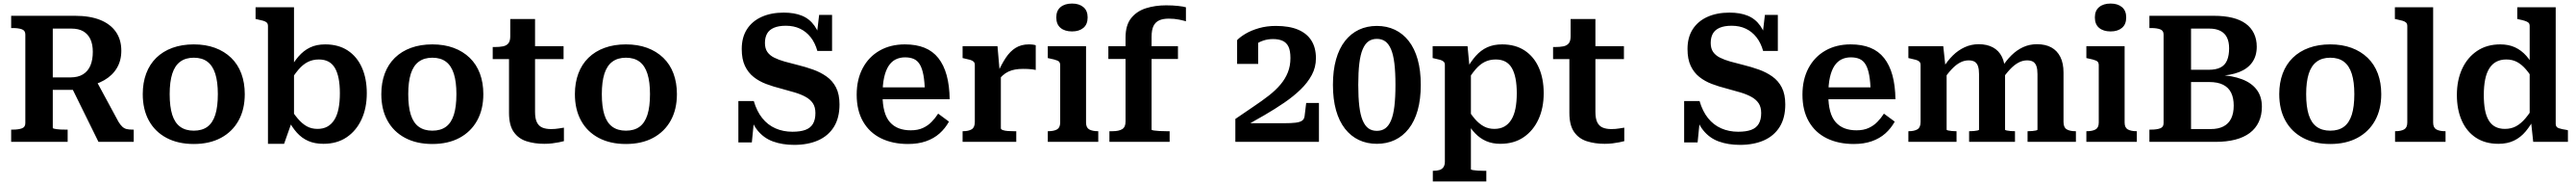

<svg xmlns="http://www.w3.org/2000/svg" viewBox="-20 -799 14542 1042"><path d="M378 -320 536 0H735V-69H726Q709 -69 695.5 -72Q682 -75 671 -85Q660 -95 649 -113L520 -351ZM278 -79V-638H382Q424 -638 450.5 -622.5Q477 -607 490.5 -578Q504 -549 504 -507Q504 -462 490.5 -430Q477 -398 449 -380.5Q421 -363 377 -363H257V-293H411Q419 -294 425.5 -296.5Q432 -299 439.5 -302.5Q447 -306 454 -310Q521 -320 568 -347Q615 -374 640 -416Q665 -458 665 -513Q665 -576 634 -620Q603 -664 545 -687Q487 -710 404 -710H43V-641H54Q84 -641 103.5 -634Q123 -627 123 -605V-105Q123 -83 103.5 -76Q84 -69 54 -69H43V0H362V-69H347Q334 -69 321.5 -69.5Q309 -70 299.5 -71.5Q290 -73 284 -74.5Q278 -76 278 -79Z M1362 -269Q1362 -183 1327 -120Q1292 -57 1227.5 -22.5Q1163 12 1074 12Q985 12 920 -22.5Q855 -57 820.5 -120Q786 -183 786 -269Q786 -333 805.5 -385Q825 -437 862.5 -473.5Q900 -510 953.5 -529.5Q1007 -549 1074 -549Q1141 -549 1194 -529.5Q1247 -510 1285 -473.5Q1323 -437 1342.5 -385Q1362 -333 1362 -269ZM938 -269Q938 -198 952.5 -152.5Q967 -107 997.5 -85Q1028 -63 1074 -63Q1121 -63 1151 -85Q1181 -107 1195.5 -152.5Q1210 -198 1210 -269Q1210 -338 1195.5 -383.5Q1181 -429 1151 -451.5Q1121 -474 1074 -474Q1028 -474 997.5 -451.5Q967 -429 952.5 -383.5Q938 -338 938 -269Z M1806 11Q1757 11 1720.5 -5Q1684 -21 1656.5 -51.5Q1629 -82 1607 -125L1610 -203Q1636 -161 1660.5 -132Q1685 -103 1711.5 -88Q1738 -73 1773 -73Q1805 -73 1828.5 -86Q1852 -99 1868 -124.5Q1884 -150 1891.5 -187.5Q1899 -225 1899 -274Q1899 -321 1892 -356.5Q1885 -392 1871 -416Q1857 -440 1834.5 -452Q1812 -464 1780 -464Q1746 -464 1718 -450Q1690 -436 1664.5 -406Q1639 -376 1610 -328L1609 -397Q1636 -447 1665 -480.5Q1694 -514 1730.5 -531.5Q1767 -549 1816 -549Q1891 -549 1943.5 -514.5Q1996 -480 2023.5 -418Q2051 -356 2051 -274Q2051 -191 2021.5 -127Q1992 -63 1937.5 -26Q1883 11 1806 11ZM1493 -652Q1493 -665 1486.5 -671.5Q1480 -678 1466.5 -682Q1453 -686 1433 -690L1423 -692V-758H1640V-122L1629 -116L1584 11H1493Z M2709 -269Q2709 -183 2674 -120Q2639 -57 2574.5 -22.5Q2510 12 2421 12Q2332 12 2267 -22.5Q2202 -57 2167.5 -120Q2133 -183 2133 -269Q2133 -333 2152.5 -385Q2172 -437 2209.5 -473.5Q2247 -510 2300.5 -529.5Q2354 -549 2421 -549Q2488 -549 2541 -529.5Q2594 -510 2632 -473.5Q2670 -437 2689.5 -385Q2709 -333 2709 -269ZM2285 -269Q2285 -198 2299.5 -152.5Q2314 -107 2344.5 -85Q2375 -63 2421 -63Q2468 -63 2498 -85Q2528 -107 2542.5 -152.5Q2557 -198 2557 -269Q2557 -338 2542.5 -383.5Q2528 -429 2498 -451.5Q2468 -474 2421 -474Q2375 -474 2344.5 -451.5Q2314 -429 2299.5 -383.5Q2285 -338 2285 -269Z M2762 -466V-534H2771Q2800 -534 2820 -538Q2840 -542 2850.5 -555Q2861 -568 2861 -594L2952 -539H3162V-466ZM3001 -169Q3001 -131 3011.5 -110Q3022 -89 3042 -80.5Q3062 -72 3091 -72Q3115 -72 3135.5 -75.5Q3156 -79 3164 -80V-4Q3153 -1 3135.5 2.5Q3118 6 3097.5 8.5Q3077 11 3053 11Q2998 11 2952.5 -3.5Q2907 -18 2880.5 -56Q2854 -94 2854 -163V-522L2861 -530V-692H3001Z M3802 -269Q3802 -183 3767 -120Q3732 -57 3667.5 -22.5Q3603 12 3514 12Q3425 12 3360 -22.5Q3295 -57 3260.5 -120Q3226 -183 3226 -269Q3226 -333 3245.5 -385Q3265 -437 3302.5 -473.5Q3340 -510 3393.5 -529.5Q3447 -549 3514 -549Q3581 -549 3634 -529.5Q3687 -510 3725 -473.5Q3763 -437 3782.5 -385Q3802 -333 3802 -269ZM3378 -269Q3378 -198 3392.5 -152.5Q3407 -107 3437.5 -85Q3468 -63 3514 -63Q3561 -63 3591 -85Q3621 -107 3635.5 -152.5Q3650 -198 3650 -269Q3650 -338 3635.5 -383.5Q3621 -429 3591 -451.5Q3561 -474 3514 -474Q3468 -474 3437.5 -451.5Q3407 -429 3392.5 -383.5Q3378 -338 3378 -269Z M4454 -57Q4499 -57 4527.5 -67.5Q4556 -78 4570 -101.5Q4584 -125 4584 -162Q4584 -196 4569.5 -217.5Q4555 -239 4528.5 -253.5Q4502 -268 4466.5 -278.5Q4431 -289 4390 -300Q4346 -311 4306 -326Q4266 -341 4235 -365.5Q4204 -390 4186 -428Q4168 -466 4168 -523Q4168 -589 4197.5 -634.5Q4227 -680 4280.5 -704Q4334 -728 4405 -728Q4465 -728 4508 -710.5Q4551 -693 4579 -653.5Q4607 -614 4622 -549L4589 -579L4605 -715H4678V-512H4595Q4582 -558 4557 -589.5Q4532 -621 4497 -637.5Q4462 -654 4417 -654Q4376 -654 4349.5 -642.5Q4323 -631 4311 -609.5Q4299 -588 4299 -557Q4299 -526 4312.5 -506.5Q4326 -487 4351 -474.5Q4376 -462 4409.5 -452.5Q4443 -443 4484 -433Q4529 -422 4571 -407Q4613 -392 4647 -368Q4681 -344 4700.5 -306Q4720 -268 4720 -211Q4720 -135 4688.5 -84.5Q4657 -34 4599.5 -8.5Q4542 17 4464 17Q4398 17 4345 -2Q4292 -21 4256 -66Q4220 -111 4205 -188L4241 -157L4225 3H4149V-230H4236Q4253 -172 4284 -133.5Q4315 -95 4358.5 -76Q4402 -57 4454 -57Z M4963 -265Q4963 -211 4973.5 -172.5Q4984 -134 5005 -110.5Q5026 -87 5055.5 -76Q5085 -65 5122 -65Q5162 -65 5190.5 -78Q5219 -91 5240 -112.5Q5261 -134 5277 -159L5338 -114Q5317 -76 5285 -47.5Q5253 -19 5208.5 -3.5Q5164 12 5107 12Q5020 12 4954.5 -20Q4889 -52 4853 -114.5Q4817 -177 4817 -266Q4817 -351 4851 -415Q4885 -479 4946.5 -514Q5008 -549 5089 -549Q5153 -549 5200 -530Q5247 -511 5278 -472Q5309 -433 5325 -375Q5341 -317 5342 -240H4928V-307H5226L5202 -281Q5201 -337 5194 -375Q5187 -413 5174 -435Q5161 -457 5140.5 -466.5Q5120 -476 5090 -476Q5061 -476 5037.5 -464.5Q5014 -453 4997.5 -428Q4981 -403 4972 -363Q4963 -323 4963 -265Z M5828 -544V-405Q5821 -407 5808.5 -408.5Q5796 -410 5782.5 -410.5Q5769 -411 5756 -411Q5732 -411 5712 -407.5Q5692 -404 5674.5 -396Q5657 -388 5642 -374.5Q5627 -361 5612 -342L5610 -382Q5634 -436 5658.5 -473Q5683 -510 5714.5 -529.5Q5746 -549 5789 -549Q5802 -549 5813 -547.5Q5824 -546 5828 -544ZM5415 0V-60H5418Q5448 -60 5466 -70.5Q5484 -81 5484 -112V-433Q5484 -445 5477.5 -451.5Q5471 -458 5457.5 -462Q5444 -466 5424 -470L5415 -472V-539H5612L5625 -390L5631 -394V-77Q5631 -70 5643 -66Q5655 -62 5671.5 -61Q5688 -60 5703 -60H5718V0Z M6033 -622Q5992 -622 5968 -642Q5944 -662 5944 -701Q5944 -739 5968 -759Q5992 -779 6033 -779Q6073 -779 6097 -759Q6121 -739 6121 -701Q6121 -662 6097 -642Q6073 -622 6033 -622ZM6112 -539V-109Q6112 -80 6130 -70Q6148 -60 6179 -60H6181V0H5896V-60H5899Q5930 -60 5948 -70Q5966 -80 5966 -109V-433Q5966 -451 5951 -457.5Q5936 -464 5905 -470L5896 -472V-539Z M6238 -539H6631V-467H6238ZM6676 -758V-679Q6664 -683 6637.5 -688.5Q6611 -694 6579 -694Q6547 -694 6525.5 -684.5Q6504 -675 6493 -653Q6482 -631 6482 -591V-69Q6482 -66 6495 -64Q6508 -62 6527 -61Q6546 -60 6565 -60H6584V0H6244V-60H6262Q6297 -60 6316 -71.5Q6335 -83 6335 -114V-587Q6335 -657 6366.5 -696.5Q6398 -736 6450 -752.5Q6502 -769 6564 -769Q6602 -769 6633 -765.5Q6664 -762 6676 -758Z M7231 -105H6997Q6993 -101 6992.5 -96Q6992 -91 6995 -87.5Q6998 -84 7004 -85Q7063 -118 7121 -151.5Q7179 -185 7231 -220.5Q7283 -256 7323 -294.5Q7363 -333 7386.5 -376.5Q7410 -420 7410 -471Q7410 -530 7384.5 -570.5Q7359 -611 7309 -632Q7259 -653 7184 -653Q7132 -653 7088.5 -640.5Q7045 -628 7013.5 -609.5Q6982 -591 6965 -573V-439H7084V-573Q7076 -574 7068 -569.5Q7060 -565 7053.5 -556.5Q7047 -548 7043.5 -539Q7040 -530 7040 -522Q7053 -537 7071.5 -550Q7090 -563 7114.5 -571Q7139 -579 7168 -579Q7200 -579 7222 -569Q7244 -559 7255 -536Q7266 -513 7266 -472Q7266 -428 7251.5 -391.5Q7237 -355 7210 -323Q7183 -291 7144.5 -261Q7106 -231 7058 -199Q7010 -167 6955 -129V0H7427V-219H7355L7346 -145Q7344 -128 7332 -119.5Q7320 -111 7295.5 -108Q7271 -105 7231 -105Z M7754 11Q7698 11 7652.5 -10.5Q7607 -32 7574 -74Q7541 -116 7523.5 -178Q7506 -240 7506 -321Q7506 -402 7523.5 -464Q7541 -526 7574 -568Q7607 -610 7652.5 -631.5Q7698 -653 7754 -653Q7810 -653 7855.5 -631.5Q7901 -610 7934 -568Q7967 -526 7984.5 -464Q8002 -402 8002 -321Q8002 -240 7984.5 -178Q7967 -116 7934 -74Q7901 -32 7855.5 -10.5Q7810 11 7754 11ZM7754 -62Q7782 -62 7801.5 -76Q7821 -90 7834 -120.5Q7847 -151 7853 -200.5Q7859 -250 7859 -321Q7859 -392 7853 -441.5Q7847 -491 7834 -521.5Q7821 -552 7801.5 -566Q7782 -580 7754 -580Q7726 -580 7706.5 -566Q7687 -552 7674 -521.5Q7661 -491 7655 -441.5Q7649 -392 7649 -321Q7649 -250 7655 -200.5Q7661 -151 7674 -120.5Q7687 -90 7706.5 -76Q7726 -62 7754 -62Z M8372 223H8070V163H8073Q8093 163 8107.5 158.5Q8122 154 8130 142.5Q8138 131 8138 111V-433Q8138 -445 8131.5 -451.5Q8125 -458 8111.5 -462Q8098 -466 8078 -470L8069 -472V-539H8266L8279 -403L8285 -399V154Q8285 157 8296 159Q8307 161 8323.5 162Q8340 163 8355 163H8372ZM8451 11Q8407 11 8372 -4Q8337 -19 8309 -48Q8281 -77 8259 -118L8261 -195Q8284 -156 8307.5 -129Q8331 -102 8357.5 -87.5Q8384 -73 8417 -73Q8450 -73 8473.5 -86Q8497 -99 8513 -124.5Q8529 -150 8536.5 -187.5Q8544 -225 8544 -274Q8544 -321 8537 -356.5Q8530 -392 8516 -416Q8502 -440 8479.5 -452Q8457 -464 8425 -464Q8391 -464 8363.5 -450.5Q8336 -437 8311 -408Q8286 -379 8260 -335L8259 -406Q8284 -452 8312.5 -484Q8341 -516 8377 -532.5Q8413 -549 8461 -549Q8536 -549 8588.5 -514.5Q8641 -480 8668.5 -418Q8696 -356 8696 -274Q8696 -191 8666.5 -127Q8637 -63 8582.5 -26Q8528 11 8451 11Z M8749 -466V-534H8758Q8787 -534 8807 -538Q8827 -542 8837.5 -555Q8848 -568 8848 -594L8939 -539H9149V-466ZM8988 -169Q8988 -131 8998.5 -110Q9009 -89 9029 -80.5Q9049 -72 9078 -72Q9102 -72 9122.5 -75.5Q9143 -79 9151 -80V-4Q9140 -1 9122.5 2.5Q9105 6 9084.5 8.5Q9064 11 9040 11Q8985 11 8939.5 -3.5Q8894 -18 8867.5 -56Q8841 -94 8841 -163V-522L8848 -530V-692H8988Z M9794 -57Q9839 -57 9867.5 -67.5Q9896 -78 9910 -101.5Q9924 -125 9924 -162Q9924 -196 9909.5 -217.5Q9895 -239 9868.5 -253.5Q9842 -268 9806.5 -278.5Q9771 -289 9730 -300Q9686 -311 9646 -326Q9606 -341 9575 -365.5Q9544 -390 9526 -428Q9508 -466 9508 -523Q9508 -589 9537.5 -634.5Q9567 -680 9620.5 -704Q9674 -728 9745 -728Q9805 -728 9848 -710.5Q9891 -693 9919 -653.5Q9947 -614 9962 -549L9929 -579L9945 -715H10018V-512H9935Q9922 -558 9897 -589.5Q9872 -621 9837 -637.5Q9802 -654 9757 -654Q9716 -654 9689.5 -642.5Q9663 -631 9651 -609.5Q9639 -588 9639 -557Q9639 -526 9652.5 -506.5Q9666 -487 9691 -474.5Q9716 -462 9749.5 -452.5Q9783 -443 9824 -433Q9869 -422 9911 -407Q9953 -392 9987 -368Q10021 -344 10040.5 -306Q10060 -268 10060 -211Q10060 -135 10028.5 -84.5Q9997 -34 9939.5 -8.5Q9882 17 9804 17Q9738 17 9685 -2Q9632 -21 9596 -66Q9560 -111 9545 -188L9581 -157L9565 3H9489V-230H9576Q9593 -172 9624 -133.5Q9655 -95 9698.5 -76Q9742 -57 9794 -57Z M10303 -265Q10303 -211 10313.5 -172.5Q10324 -134 10345 -110.5Q10366 -87 10395.5 -76Q10425 -65 10462 -65Q10502 -65 10530.5 -78Q10559 -91 10580 -112.5Q10601 -134 10617 -159L10678 -114Q10657 -76 10625 -47.5Q10593 -19 10548.5 -3.5Q10504 12 10447 12Q10360 12 10294.5 -20Q10229 -52 10193 -114.5Q10157 -177 10157 -266Q10157 -351 10191 -415Q10225 -479 10286.5 -514Q10348 -549 10429 -549Q10493 -549 10540 -530Q10587 -511 10618 -472Q10649 -433 10665 -375Q10681 -317 10682 -240H10268V-307H10566L10542 -281Q10541 -337 10534 -375Q10527 -413 10514 -435Q10501 -457 10480.5 -466.5Q10460 -476 10430 -476Q10401 -476 10377.5 -464.5Q10354 -453 10337.5 -428Q10321 -403 10312 -363Q10303 -323 10303 -265Z M10755 0V-60H10758Q10788 -60 10806 -70.5Q10824 -81 10824 -112V-433Q10824 -445 10817.5 -451.5Q10811 -458 10797.5 -462Q10784 -466 10764 -470L10755 -472V-539H10952L10965 -419L10971 -416V-69Q10971 -66 10980 -64Q10989 -62 11001 -61Q11013 -60 11023 -60H11027V0ZM11357 0H11098V-60H11101Q11112 -60 11124.5 -61Q11137 -62 11145.5 -64Q11154 -66 11154 -69V-382Q11154 -408 11148.5 -425Q11143 -442 11130.5 -450.5Q11118 -459 11095 -459Q11070 -459 11046.5 -446.5Q11023 -434 10999 -408.5Q10975 -383 10948 -343L10950 -415Q10976 -457 11006 -486.5Q11036 -516 11073 -533Q11110 -550 11152 -550Q11199 -550 11232.5 -532Q11266 -514 11283.5 -478.5Q11301 -443 11301 -390V-69Q11301 -66 11310 -64Q11319 -62 11331.5 -61Q11344 -60 11355 -60H11357ZM11701 0H11428V-60H11431Q11442 -60 11454.5 -61Q11467 -62 11475.5 -64Q11484 -66 11484 -69V-382Q11484 -408 11478.5 -425Q11473 -442 11460.5 -450.5Q11448 -459 11425 -459Q11400 -459 11376 -446Q11352 -433 11328.5 -408Q11305 -383 11278 -344L11280 -415Q11306 -457 11336.5 -487Q11367 -517 11403 -533.5Q11439 -550 11481 -550Q11529 -550 11562 -532Q11595 -514 11613 -478.5Q11631 -443 11631 -390V-112Q11631 -81 11649 -70.5Q11667 -60 11697 -60H11701Z M11897 -622Q11856 -622 11832 -642Q11808 -662 11808 -701Q11808 -739 11832 -759Q11856 -779 11897 -779Q11937 -779 11961 -759Q11985 -739 11985 -701Q11985 -662 11961 -642Q11937 -622 11897 -622ZM11976 -539V-109Q11976 -80 11994 -70Q12012 -60 12043 -60H12045V0H11760V-60H11763Q11794 -60 11812 -70Q11830 -80 11830 -109V-433Q11830 -451 11815 -457.5Q11800 -464 11769 -470L11760 -472V-539Z M12480 -710Q12539 -710 12584 -699Q12629 -688 12659.5 -666Q12690 -644 12706 -611Q12722 -578 12722 -536Q12722 -484 12696.5 -448Q12671 -412 12622.5 -393Q12574 -374 12505 -372L12537 -397V-348L12509 -377Q12585 -373 12639 -352.5Q12693 -332 12722 -293.5Q12751 -255 12751 -198Q12751 -150 12733.5 -112.5Q12716 -75 12682.5 -50Q12649 -25 12600.5 -12.5Q12552 0 12489 0H12116V-69H12127Q12157 -69 12176.5 -76Q12196 -83 12196 -105V-605Q12196 -627 12176.5 -634Q12157 -641 12127 -641H12116V-710ZM12313 -406H12451Q12492 -406 12517.5 -419Q12543 -432 12554.5 -459.5Q12566 -487 12566 -527Q12566 -563 12554 -587.5Q12542 -612 12517 -625Q12492 -638 12453 -638H12351V-72H12461Q12505 -72 12534 -87Q12563 -102 12577.5 -131.5Q12592 -161 12592 -204Q12592 -247 12577.5 -276.5Q12563 -306 12532.5 -321.5Q12502 -337 12453 -337H12313Z M13425 -269Q13425 -183 13390 -120Q13355 -57 13290.5 -22.5Q13226 12 13137 12Q13048 12 12983 -22.5Q12918 -57 12883.5 -120Q12849 -183 12849 -269Q12849 -333 12868.5 -385Q12888 -437 12925.5 -473.5Q12963 -510 13016.5 -529.5Q13070 -549 13137 -549Q13204 -549 13257 -529.5Q13310 -510 13348 -473.5Q13386 -437 13405.5 -385Q13425 -333 13425 -269ZM13001 -269Q13001 -198 13015.5 -152.5Q13030 -107 13060.5 -85Q13091 -63 13137 -63Q13184 -63 13214 -85Q13244 -107 13258.5 -152.5Q13273 -198 13273 -269Q13273 -338 13258.5 -383.5Q13244 -429 13214 -451.5Q13184 -474 13137 -474Q13091 -474 13060.5 -451.5Q13030 -429 13015.5 -383.5Q13001 -338 13001 -269Z M13718 -758V-109Q13718 -80 13736 -70Q13754 -60 13785 -60H13788V0H13503V-60H13505Q13536 -60 13554 -70Q13572 -80 13572 -109V-652Q13572 -665 13565.5 -671.5Q13559 -678 13545.5 -682Q13532 -686 13512 -690L13502 -692V-758Z M14410 -101Q14410 -83 14427 -77Q14444 -71 14473 -67L14479 -65V0H14283L14270 -121L14263 -115V-652Q14263 -665 14256.5 -671Q14250 -677 14236 -681.5Q14222 -686 14202 -690L14193 -692V-758H14410ZM14097 -549Q14144 -549 14180 -532.5Q14216 -516 14244.5 -484Q14273 -452 14294 -406L14292 -336Q14267 -379 14242.5 -407.5Q14218 -436 14191.5 -450Q14165 -464 14131 -464Q14099 -464 14075 -451.5Q14051 -439 14035 -413.5Q14019 -388 14011.5 -350.5Q14004 -313 14004 -264Q14004 -217 14010.5 -181.5Q14017 -146 14031.5 -121.5Q14046 -97 14069 -85Q14092 -73 14123 -73Q14158 -73 14185.5 -87.5Q14213 -102 14239 -132.5Q14265 -163 14293 -210L14294 -141Q14269 -93 14240.5 -59Q14212 -25 14174.5 -7Q14137 11 14087 11Q14012 11 13959.5 -23.5Q13907 -58 13879.5 -120Q13852 -182 13852 -264Q13852 -347 13881.5 -411Q13911 -475 13966 -512Q14021 -549 14097 -549Z"/></svg>

Font: Roboto Serif 20pt SemiBold
Style: Regular
Weight: 600
Version: Version 1.008